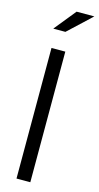

<svg xmlns="http://www.w3.org/2000/svg" viewBox="-139 -954 513 994"><g transform="rotate(15 117.5 -457.5)"><path d="M140 -915H235L111 -799H46ZM63 0V-700H137V0Z"/></g></svg>

Font: Red Hat Display
Style: Regular
Weight: 400
Designer: Pentagram / MCKL
Foundry: Pentagram / MCKL
Version: Version 1.003; Red Hat Display